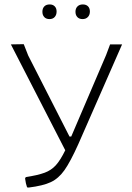

<svg xmlns="http://www.w3.org/2000/svg" viewBox="-20 -838 593 865"><path d="M109 7 102 6Q96 -10 93 -34L96 -40Q152 -49 181.5 -60Q211 -71 231.5 -93.5Q252 -116 274 -161L29 -638L87 -639L107 -588L293 -223H301L458 -590L476 -638H530L333 -189Q297 -109 270.5 -71.5Q244 -34 209 -17.5Q174 -1 109 7ZM235 -786Q235 -771 226.5 -761.5Q218 -752 203 -752Q188 -752 179.5 -761Q171 -770 171 -785Q171 -800 179.5 -809Q188 -818 204 -818Q218 -818 226.5 -809.5Q235 -801 235 -786ZM385 -786Q385 -771 376 -761.5Q367 -752 352 -752Q337 -752 328.5 -761Q320 -770 320 -785Q320 -800 329 -809Q338 -818 353 -818Q368 -818 376.5 -809.5Q385 -801 385 -786Z"/></svg>

Font: t
Style: Regular
Weight: 300
Designer: Juan Pablo del Peral
Foundry: Huerta Tipografica
Version: Version 2.004; ttfautohint (v1.8.1)